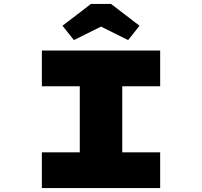

<svg xmlns="http://www.w3.org/2000/svg" viewBox="-20 -957 1028 977"><path d="M193 0V-182H386V-518H193V-700H795V-518H602V-182H795V0ZM356 -753 298 -826 443 -937H545L690 -826L632 -753L479 -829H509Z"/></svg>

Font: Lexend Zetta Black
Style: Regular
Weight: 900
Designer: Bonnie Shaver-Troup, Thomas Jockin
Foundry: Lexend
Version: Version 1.007